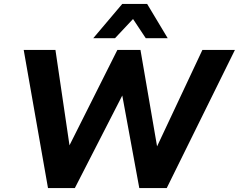

<svg xmlns="http://www.w3.org/2000/svg" viewBox="-20 -960 1219 980"><path d="M225 0 101 -705H263L339 -189H320L579 -705H697L786 -188H770L1013 -705H1179L831 0H691L602 -484H610L362 0ZM456 -765 604 -940H731L836 -765H724L659 -863L567 -765Z"/></svg>

Font: Nunito Sans 9pt ExtraBold
Style: Italic
Weight: 800
Italic angle: -9°
Version: Version 3.101;gftools[0.9.27]